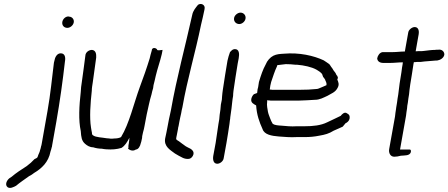

<svg xmlns="http://www.w3.org/2000/svg" viewBox="-20 -739 2237 958"><path d="M18 195C30 204 49 194 60 188C80 171 103 156 125 140C135 135 143 130 150 124C187 102 222 71 232 17C234 10 237 3 238 -4C240 -7 239 -10 240 -13L261 -131C279 -234 293 -335 304 -432C308 -453 304 -473 283 -473C264 -473 254 -453 251 -434L249 -426C239 -347 232 -269 217 -185L188 -21C187 -17 187 -13 185 -9C184 -2 182 4 180 10C178 22 171 31 168 43C167 49 158 52 152 55C140 68 128 79 113 90C88 106 60 124 38 143L26 151C12 163 4 184 18 195ZM291 -630C288 -613 299 -600 316 -600C330 -600 345 -612 348 -627C351 -642 340 -656 324 -656L322 -657C307 -657 294 -645 291 -630Z M406 -462C400 -419 395 -374 388 -328C385 -312 384 -297 383 -281C375 -211 371 -139 383 -85C385 -56 387 -36 405 -21C414 -13 428 -4 445 -4C457 0 473 3 488 3C495 5 503 5 511 6C539 8 563 6 586 -1C604 -12 615 -31 626 -52C625 -47 625 -43 625 -39C624 -34 623 -29 623 -25L621 -14C620 -10 621 -7 621 -3L619 3C628 11 644 17 658 7C671 7 680 -12 682 -23C684 -29 686 -35 687 -42L689 -51C689 -54 689 -58 690 -62C692 -73 695 -84 698 -95C700 -106 703 -118 705 -131L712 -168C720 -202 726 -236 736 -268C738 -279 741 -289 744 -299L746 -314C751 -330 753 -345 757 -360C766 -398 778 -430 787 -468L790 -483L791 -490L773 -488C770 -488 768 -489 765 -489C763 -499 743 -505 738 -492L737 -486C735 -478 733 -472 731 -465C730 -460 728 -454 727 -448C712 -399 695 -351 677 -303C648 -224 625 -122 584 -55C575 -50 563 -48 550 -48C544 -47 538 -47 533 -47C525 -48 519 -49 513 -49L492 -52C475 -54 436 -57 439 -75C438 -84 435 -91 434 -103C426 -153 431 -223 438 -286C438 -300 441 -315 443 -329C449 -371 455 -413 460 -452C461 -470 458 -488 439 -490C423 -490 407 -478 406 -462Z M804 -48C797 -7 831 10 853 27C866 35 877 41 891 48C899 52 908 54 917 54C928 55 937 48 942 39C955 16 933 3 918 -3L907 -9C895 -17 884 -26 873 -34C871 -36 858 -41 859 -47C859 -52 861 -58 862 -64L868 -95C869 -101 869 -105 871 -110L875 -132C877 -146 881 -158 884 -174C886 -184 887 -194 890 -203C915 -346 955 -477 983 -615C989 -641 995 -664 1000 -690L1001 -697C1004 -714 984 -726 968 -715C957 -701 943 -686 939 -664C904 -506 862 -354 833 -190C830 -173 826 -160 823 -144C821 -132 818 -119 816 -107L810 -76C808 -66 806 -57 804 -48Z M1148 -649C1145 -633 1157 -619 1174 -619C1188 -619 1203 -632 1205 -646C1208 -662 1196 -676 1180 -676C1166 -676 1150 -663 1148 -649ZM1115 -436C1107 -388 1099 -340 1092 -292C1090 -280 1089 -268 1088 -257L1087 -242L1082 -217C1081 -201 1079 -182 1076 -166C1076 -159 1074 -151 1074 -144L1070 -121C1065 -89 1061 -57 1056 -26L1044 39C1041 58 1045 78 1064 78C1078 78 1094 65 1096 51L1110 -26C1116 -58 1120 -90 1125 -121L1127 -138C1128 -143 1129 -149 1129 -154C1131 -166 1133 -184 1135 -197C1136 -209 1138 -221 1139 -233C1140 -241 1141 -250 1143 -260C1143 -268 1144 -277 1145 -286C1152 -331 1158 -377 1166 -422L1171 -448C1175 -470 1174 -494 1152 -494C1144 -494 1136 -489 1132 -483C1131 -482 1129 -481 1128 -480C1123 -466 1118 -451 1115 -436Z M1234 -246C1230 -226 1246 -220 1258 -213C1261 -166 1274 -130 1290 -95C1299 -67 1335 -61 1371 -58C1399 -56 1429 -53 1460 -55H1499C1527 -55 1548 -57 1573 -62C1602 -67 1621 -72 1645 -87C1660 -94 1676 -100 1690 -107C1695 -113 1700 -119 1704 -124C1712 -127 1722 -136 1724 -146C1727 -162 1721 -169 1712 -173C1700 -183 1687 -170 1680 -161C1658 -151 1636 -139 1613 -129C1581 -113 1542 -109 1499 -109H1460C1432 -107 1409 -110 1385 -112C1369 -113 1351 -114 1341 -121C1336 -129 1331 -139 1328 -148C1324 -160 1320 -167 1317 -181C1315 -196 1310 -212 1313 -231V-239C1316 -238 1320 -238 1323 -238C1328 -237 1332 -237 1335 -237H1469C1497 -238 1524 -239 1551 -241C1576 -241 1594 -252 1614 -261C1632 -272 1652 -278 1663 -298C1675 -317 1668 -330 1663 -342C1665 -345 1665 -348 1666 -352C1664 -359 1662 -363 1659 -364C1656 -373 1651 -380 1644 -388C1641 -394 1637 -400 1632 -406C1630 -410 1626 -415 1623 -419C1614 -425 1605 -432 1595 -438C1546 -461 1474 -478 1396 -471C1378 -470 1360 -469 1344 -461C1328 -453 1313 -436 1306 -418C1291 -391 1282 -363 1272 -330L1268 -304C1266 -297 1264 -290 1264 -283C1263 -280 1264 -278 1263 -275L1247 -269C1241 -264 1236 -255 1234 -246ZM1326 -292C1327 -305 1330 -318 1333 -330C1342 -356 1350 -383 1362 -408C1362 -410 1363 -412 1364 -414C1377 -416 1391 -417 1406 -419C1422 -419 1436 -418 1454 -416H1462C1498 -413 1534 -405 1558 -392C1569 -385 1585 -377 1589 -365V-364C1591 -357 1593 -353 1596 -351L1602 -342C1604 -333 1611 -328 1609 -314C1599 -310 1590 -305 1579 -301C1574 -299 1566 -295 1560 -295C1533 -292 1505 -291 1478 -291H1339C1338 -291 1335 -291 1332 -292Z M1862 -448C1863 -433 1875 -425 1893 -425H1927C1948 -425 1968 -428 1990 -428L1989 -419C1987 -410 1985 -395 1983 -379C1977 -344 1970 -299 1967 -267C1965 -253 1962 -240 1961 -227L1957 -203L1956 -195C1954 -182 1952 -170 1951 -158L1922 4C1918 24 1928 43 1947 43C1958 43 1969 41 1980 38C2000 36 2024 39 2030 20C2031 12 2030 7 2024 7H1976L2006 -162C2007 -173 2009 -185 2011 -198C2011 -206 2013 -216 2015 -227C2016 -241 2019 -254 2021 -268C2022 -280 2024 -298 2027 -318C2030 -334 2032 -351 2035 -367C2038 -388 2041 -408 2043 -419L2045 -429C2050 -429 2055 -429 2061 -430H2079C2106 -434 2128 -434 2155 -437H2161C2176 -439 2194 -449 2197 -466C2198 -481 2185 -494 2167 -491C2161 -491 2155 -491 2150 -490C2132 -490 2115 -487 2096 -485C2094 -485 2090 -484 2086 -484H2070L2054 -483L2069 -568C2072 -587 2067 -604 2049 -604C2036 -604 2019 -591 2017 -577L2000 -482C1978 -482 1960 -479 1940 -479H1889C1875 -477 1865 -463 1862 -448Z"/></svg>

Font: Scribbler
Style: Ita
Weight: 400
Designer: Mew Too
Foundry: Cannot Into Space Fonts
Version: Version 1.001